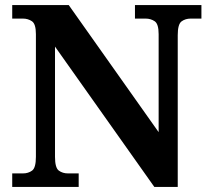

<svg xmlns="http://www.w3.org/2000/svg" viewBox="-20 -734 828 754"><path d="M28 0V-53H70Q91 -53 106 -64Q121 -75 121 -118V-600Q121 -640 105.5 -650.5Q90 -661 70 -661H28V-714H250L603 -215V-600Q603 -640 587.5 -650.5Q572 -661 552 -661H510V-714H771V-661H729Q708 -661 693 -650Q678 -639 678 -596V0H586L196 -551V-118Q196 -75 211 -64Q226 -53 247 -53H289V0Z"/></svg>

Font: Noto Serif Vithkuqi
Style: Bold
Weight: 700
Version: Version 1.005